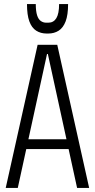

<svg xmlns="http://www.w3.org/2000/svg" viewBox="-20 -919 464 939"><path d="M164 -700H260L416 0H357L214 -655H210L67 0H8ZM97 -238H328V-190H97ZM208 -755Q179 -755 157 -769Q135 -783 123.5 -814.5Q112 -846 112 -899H155Q155 -864 161.5 -844Q168 -824 180 -816Q192 -808 206 -808H216Q242 -808 255.5 -830Q269 -852 269 -899H313Q313 -846 301 -814.5Q289 -783 267 -769Q245 -755 216 -755Z"/></svg>

Font: Pathway Extreme Condensed Thin
Style: Regular
Weight: 250
Width: 3
Version: Version 1.001;gftools[0.9.26]